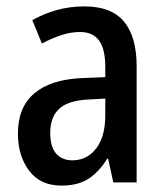

<svg xmlns="http://www.w3.org/2000/svg" viewBox="-20 -570 513 600"><path d="M244 -550Q328 -550 367.5 -502.5Q407 -455 407 -363V0H334L318 -74H315Q289 -32 256 -11Q223 10 172 10Q106 10 71 -36.5Q36 -83 36 -153Q36 -235 87.5 -278.5Q139 -322 237 -326L309 -329V-360Q309 -417 289.5 -443.5Q270 -470 230 -470Q202 -470 172.5 -460.5Q143 -451 111 -434L81 -507Q116 -527 157 -538.5Q198 -550 244 -550ZM256 -259Q193 -256 165 -230Q137 -204 137 -155Q137 -111 155.5 -90Q174 -69 206 -69Q252 -69 280.5 -106Q309 -143 309 -210V-262Z"/></svg>

Font: Noto Sans Myanmar Condensed Medium
Style: Regular
Weight: 500
Width: 3
Designer: Monotype Design Team
Foundry: Monotype Imaging Inc.
Version: Version 2.107; ttfautohint (v1.8.4.7-5d5b)